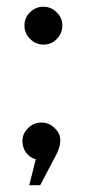

<svg xmlns="http://www.w3.org/2000/svg" viewBox="-20 -466 251 564"><path d="M62.5 -89.8Q79.1 -106 101.6 -106Q124 -106 140.6 -89.8Q157.2 -73.7 157.2 -54.2Q157.2 -34.7 146 -13.2L98.1 78.1H65.9L85 2Q67.4 -2.9 56.6 -17.6Q45.9 -32.2 45.9 -52.7Q45.9 -73.2 62.5 -89.8ZM146.5 -429.7Q163.1 -414.1 163.1 -391.1Q163.1 -368.2 147 -351.6Q130.9 -335 107.9 -335Q85 -335 68.4 -351.6Q51.8 -368.2 51.8 -391.1Q51.8 -414.1 68.4 -430.2Q85 -446.3 107.4 -446.3Q129.9 -446.3 146.5 -429.7Z"/></svg>

Font: Arcon-Regular
Style: Regular
Weight: 400
Designer: M. Zarth
Foundry: martin zarth - visuelle & digitale kommunikation
Version: Version 1.131;PS 001.131;hotconv 1.0.70;makeotf.lib2.5.58329